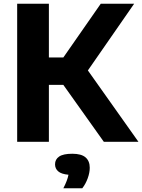

<svg xmlns="http://www.w3.org/2000/svg" viewBox="-20 -760 762 1029"><path d="M72 0V-740H242V-452H319.5L520 -740H699L451 -382.5L722 0H536.5L319.5 -305H242V0ZM319.5 249Q341.5 206.5 347 176.5Q308.5 173 291.8 158.2Q275 143.5 275 120.5Q275 94 297 79Q319 64 367.5 64Q416 64 438.5 83.5Q461 103 461 139Q461 165.5 450 195.8Q439 226 421 249Z"/></svg>

Font: Encode Sans SemiExpanded SemiExpanded
Style: Bold
Weight: 700
Width: 6
Designer: Multiple Designers
Foundry: Impallari Type
Version: Version 3.000; ttfautohint (v1.8.3) -l 8 -r 50 -G 200 -x 14 